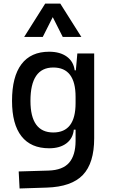

<svg xmlns="http://www.w3.org/2000/svg" viewBox="-20 -815 626 1068"><path d="M88.9 233.4 84 138.7 250 133.8Q328.6 131.3 364.3 90.3Q399.9 49.3 400.4 -30.3V-93.8H390.6Q385.7 -44.9 349.4 -17.6Q313 9.8 253.4 9.8Q151.9 9.8 99.4 -57.1Q46.9 -124 46.9 -253.9Q46.9 -388.7 99.4 -458Q151.9 -527.3 253.4 -527.3Q314 -527.3 351.6 -500Q389.2 -472.7 395.5 -423.8H401.9L410.2 -517.6H503.9V-45.9Q503.9 92.3 440.9 158.2Q377.9 224.1 240.2 228.5ZM400.4 -276.4Q400.4 -439.5 276.4 -439.5Q149.4 -439.5 149.4 -253.9Q149.4 -78.1 276.4 -78.1Q400.4 -78.1 400.4 -241.2ZM114.3 -609.4 231.4 -794.9H315.4L432.6 -609.4H329.1L273.4 -719.7L217.8 -609.4Z"/></svg>

Font: CaskaydiaCove NFP
Style: Regular
Weight: 400
Designer: Aaron Bell
Foundry: Saja Typeworks
Version: Version 2111.001; VTT 6.35;Nerd Fonts 3.1.1